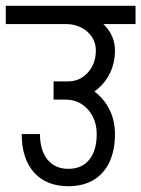

<svg xmlns="http://www.w3.org/2000/svg" viewBox="-45 -650 488 663"><path d="M286 -475Q286 -515 256 -541Q226 -567 181 -567V-615Q230 -615 268.5 -596.5Q307 -578 329.5 -546.5Q352 -515 352 -475ZM-25 -567V-630H423V-567ZM289 -186Q289 -238 258.5 -272Q228 -306 181 -306V-366Q230 -366 268.5 -342.5Q307 -319 329.5 -278.5Q352 -238 352 -186ZM191 -7Q115 -7 72.5 -54.5Q30 -102 30 -187H93Q93 -131 119 -99Q145 -67 191 -67ZM191 -7V-67Q238 -67 263.5 -99Q289 -131 289 -187H352Q352 -131 333 -90.5Q314 -50 278 -28.5Q242 -7 191 -7ZM140 -306V-369H191V-306ZM190 -306V-369Q231 -369 258.5 -399.5Q286 -430 286 -476H352Q352 -428 330.5 -389.5Q309 -351 272.5 -328.5Q236 -306 190 -306Z"/></svg>

Font: Akshar Light Light
Style: Regular
Weight: 300
Version: Version 1.100